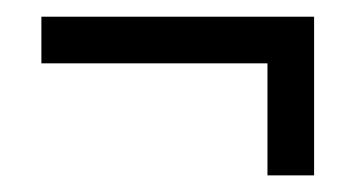

<svg xmlns="http://www.w3.org/2000/svg" viewBox="-20 -398 428 231"><path d="M301.8 -321.8H29.8V-377.9H357.9V-187H301.8Z"/></svg>

Font: Bebas Neue Regular
Style: Regular
Weight: 400
Designer: Ryoichi Tsunekawa
Foundry: Ryoichi Tsunekawa
Version: Version 001.003